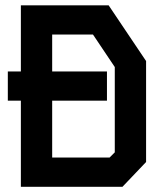

<svg xmlns="http://www.w3.org/2000/svg" viewBox="-20 -716 640 736"><path d="M60 -695.5H396.5L540 -482V-95L449.5 0H60ZM180 -583.5V-112H400L420 -132V-459L336.5 -583.5ZM390 -330H10V-442H390Z"/></svg>

Font: Kode Mono
Style: Regular
Weight: 400
Monospace: yes
Designer: Isa Ozler
Foundry: Kadena LLC
Version: Version 1.000;gftools[0.9.28]